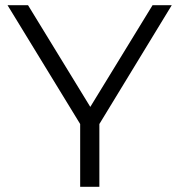

<svg xmlns="http://www.w3.org/2000/svg" viewBox="-20 -720 692 740"><path d="M289 0V-242L9 -700H88L328 -308L568 -700H642L363 -242V0Z"/></svg>

Font: Montserrat
Style: Regular
Weight: 400
Designer: Julieta Ulanovsky
Foundry: Julieta Ulanovsky
Version: Version 9.000; ttfautohint (v1.8.4.7-5d5b)